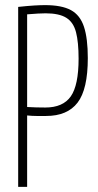

<svg xmlns="http://www.w3.org/2000/svg" viewBox="-20 -730 383 750"><path d="M51 0V-703Q88 -707 113 -708.5Q138 -710 156 -710Q221 -710 257 -690.5Q293 -671 308 -625.5Q323 -580 323 -503Q323 -381 283 -329Q243 -277 160 -277Q139 -277 122.5 -277Q106 -277 86 -279V0ZM86 -674V-312Q105 -311 121 -310.5Q137 -310 157 -310Q226 -310 256.5 -353.5Q287 -397 287 -501Q287 -565 277 -604Q267 -643 239 -660.5Q211 -678 158 -678Q145 -678 128 -677Q111 -676 86 -674Z"/></svg>

Font: Georama Condensed ExtraLight
Style: Regular
Weight: 200
Width: 3
Designer: Jean-Baptiste Levee
Foundry: Production Type
Version: Version 1.000